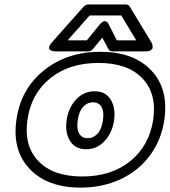

<svg xmlns="http://www.w3.org/2000/svg" viewBox="-20 -814 766 867"><path d="M54.2 -273.9Q74.2 -412.6 178.5 -496.3Q282.7 -580.1 433.1 -580.1Q583 -580.1 662.6 -496.6Q742.2 -413.1 722.2 -273.9Q709 -182.1 657.2 -112.3Q605.5 -42.5 524.2 -4.6Q442.9 33.2 344.2 33.2Q194.3 33.2 114.3 -50.8Q34.2 -134.8 54.2 -273.9ZM671.9 -273.9Q689 -391.1 622.8 -460.4Q556.6 -529.8 424.8 -529.8Q293 -529.8 207 -460.7Q121.1 -391.6 104 -273.9Q86.9 -156.2 153.1 -86.7Q219.2 -17.1 351.1 -17.1Q482.9 -17.1 568.6 -86.7Q654.3 -156.2 671.9 -273.9ZM213.9 -622.1 357.9 -784.2Q367.7 -793.9 378.9 -793.9H546.9Q560.1 -793.9 565.9 -784.2L664.1 -622.1Q665 -620.6 666.3 -617.9Q667.5 -615.2 668.7 -608.2Q669.9 -601.1 668.5 -595.9Q667 -590.8 659.4 -586.4Q651.9 -582 638.2 -582H487.8Q474.6 -582 469.2 -592.8L441.9 -644L399.9 -592.8Q390.6 -582 377.9 -582H228Q226.1 -582 222.9 -582.3Q219.7 -582.5 213.1 -585Q206.5 -587.4 203.4 -591.1Q200.2 -594.7 202.1 -603Q204.1 -611.3 213.9 -622.1ZM280.8 -271Q288.6 -326.7 323.2 -364.3Q357.9 -401.9 407.2 -401.9Q456.5 -401.9 479.7 -364.5Q502.9 -327.1 495.1 -271Q487.3 -215.3 452.9 -177.7Q418.5 -140.1 369.1 -140.1Q319.8 -140.1 296.4 -177.5Q272.9 -214.8 280.8 -271ZM285.2 -631.8H372.1L430.2 -703.1Q438 -712.9 445.1 -716.3Q452.1 -719.7 456.8 -718Q461.4 -716.3 464.8 -713.1Q468.3 -710 469.7 -706.5L471.2 -703.1L507.8 -631.8H595.2L527.8 -744.1H384.8ZM331.1 -271Q325.2 -230.5 337.9 -210.2Q350.6 -189.9 376 -189.9Q401.4 -189.9 420.4 -210.4Q439.5 -231 444.8 -271Q450.7 -311.5 438 -331.8Q425.3 -352.1 399.9 -352.1Q374.5 -352.1 355.5 -331.5Q336.4 -311 331.1 -271Z"/></svg>

Font: Trueno Black Outline
Style: Italic
Weight: 900
Width: 6
Designer: Julieta Ulanovsky
Foundry: Julieta Ulanovsky
Version: Version 3.001b | FøM Fix